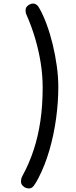

<svg xmlns="http://www.w3.org/2000/svg" viewBox="-20 -889 430 1080"><path d="M129 -806Q125 -814 124.5 -821Q124 -828 124 -831Q124 -844 131 -852Q138 -860 147.5 -864.5Q157 -869 166 -869Q177 -869 186.5 -861.5Q196 -854 204 -838Q224 -802 243 -750.5Q262 -699 276.5 -639Q291 -579 299.5 -517.5Q308 -456 308 -400Q308 -314 295.5 -222.5Q283 -131 258 -44.5Q233 42 195 115Q182 140 170 156Q158 172 141 171Q127 170 117 163.5Q107 157 102.5 149Q98 141 98 134Q98 126 99.5 117.5Q101 109 108 97Q144 31 169 -44.5Q194 -120 207 -207.5Q220 -295 220 -396Q220 -466 209 -535Q198 -604 178 -672Q158 -740 129 -806Z"/></svg>

Font: Playpen Sans Arabic
Style: Regular
Weight: 400
Designer: Azza Alameddine, Laura Meseguer, Veronika Burian, José Scaglione
Foundry: TypeTogether
Version: Version 2.000